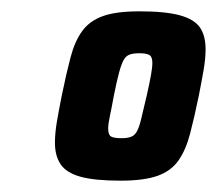

<svg xmlns="http://www.w3.org/2000/svg" viewBox="-20 -716 383 339"><path d="M193 -397Q147 -397 122 -404Q97 -411 87 -426Q77 -441 77 -464Q77 -481 80.5 -501.5Q84 -522 89 -547Q97 -586 104.5 -614.5Q112 -643 125 -661Q138 -679 161.5 -687.5Q185 -696 226 -696Q272 -696 297.5 -689Q323 -682 333 -667.5Q343 -653 343 -629Q343 -613 339.5 -592.5Q336 -572 331 -547Q323 -508 315.5 -479.5Q308 -451 295 -432.5Q282 -414 258 -405.5Q234 -397 193 -397ZM195 -472Q205 -472 211.5 -474.5Q218 -477 222 -484.5Q226 -492 229.5 -507Q233 -522 239 -547Q244 -569 246.5 -583Q249 -597 249 -605Q249 -616 243.5 -619Q238 -622 226 -622Q215 -622 208.5 -619.5Q202 -617 198 -609.5Q194 -602 190 -587Q186 -572 181 -547Q177 -525 174 -511Q171 -497 171 -489Q171 -478 176 -475Q181 -472 195 -472Z"/></svg>

Font: Saira Condensed Black
Style: Italic
Weight: 900
Width: 3
Italic angle: -12°
Designer: Hector Gatti with collaboration of the Omnibus-Type team
Foundry: Omnibus-Type
Version: Version 1.101